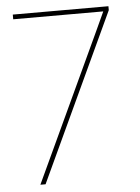

<svg xmlns="http://www.w3.org/2000/svg" viewBox="-51 -733 563 774"><g transform="rotate(-5 230.5 -346.5)"><path d="M359 -597 394 -673V-674H30V-693H417V-677L102 0H81Z"/></g></svg>

Font: Murecho Thin
Style: Regular
Weight: 100
Designer: Neil Summerour
Foundry: Positype
Version: Version 1.010